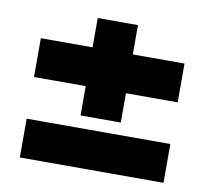

<svg xmlns="http://www.w3.org/2000/svg" viewBox="-64 -642 717 658"><g transform="rotate(10 295.0 -313.5)"><path d="M545 -470V-335H365V-233H225V-335H45V-470H225V-572H365V-470ZM45 -190H545V-55H45Z"/></g></svg>

Font: Farro
Style: Bold
Weight: 700
Designer: Aceler Chua
Foundry: Grayscale Limited
Version: Version 1.101